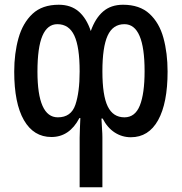

<svg xmlns="http://www.w3.org/2000/svg" viewBox="-20 -570 768 810"><path d="M499 -550Q569 -550 610.5 -512Q652 -474 669.5 -410Q687 -346 687 -268Q687 -135 647 -63Q607 9 532 9Q495 9 464 -11Q433 -31 413 -70H408Q409 -45 410.5 -25.5Q412 -6 412 9V220H316V11Q316 -5 317 -25.5Q318 -46 319 -72H315Q273 8 197 8Q122 8 81 -63Q40 -134 40 -268Q40 -345 58 -409Q76 -473 117 -511.5Q158 -550 228 -550Q279 -550 312 -521.5Q345 -493 363 -439Q382 -493 415 -521.5Q448 -550 499 -550ZM222 -468Q180 -468 159 -419Q138 -370 138 -268Q138 -75 224 -75Q280 -75 298 -128Q316 -181 316 -269Q316 -372 293.5 -420Q271 -468 222 -468ZM505 -468Q456 -468 434 -419.5Q412 -371 412 -269Q412 -167 434.5 -121Q457 -75 505 -75Q550 -75 570 -125Q590 -175 590 -270Q590 -468 505 -468Z"/></svg>

Font: Noto Sans ExtraCondensed Medium
Style: Regular
Weight: 500
Width: 2
Designer: Monotype Design Team
Foundry: Monotype Imaging Inc.
Version: Version 2.013; ttfautohint (v1.8.4.7-5d5b)